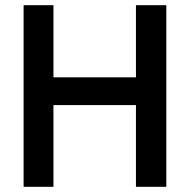

<svg xmlns="http://www.w3.org/2000/svg" viewBox="-20 -720 731 740"><path d="M71 0V-700H186V-422H504V-700H621V0H504V-315H186V0Z"/></svg>

Font: Zen Kaku Gothic New
Style: Bold
Weight: 700
Designer: Yoshimichi Ohira
Foundry: Positype
Version: Version 1.002